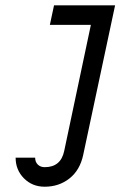

<svg xmlns="http://www.w3.org/2000/svg" viewBox="-20 -520 490 720"><path d="M147.5 106.9Q208 106.9 220.7 46.4L320.8 -426.8H167L182.6 -500H411.6L292 61Q279.8 118.2 240.5 149.2Q201.2 180.2 147.5 180.2Q101.1 180.2 69.8 148.7Q38.6 117.2 38.6 71.3H111.8Q111.8 87.4 121.8 97.2Q131.8 106.9 147.5 106.9Z"/></svg>

Font: Anka/Coder Narrow
Style: Italic
Weight: 400
Width: 3
Italic angle: -12°
Monospace: yes
Version: Version 001.100